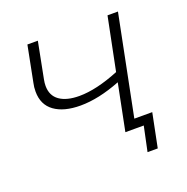

<svg xmlns="http://www.w3.org/2000/svg" viewBox="-110 -583 776 795"><g transform="rotate(-20 278.5 -185.5)"><path d="M492 -480 396 0H350L391 -205Q294 -167 214 -167Q141 -167 99.5 -197Q58 -227 58 -285Q58 -305 62 -322L93 -480H139L108 -321Q105 -306 105 -293Q105 -250 136 -228Q167 -206 223 -206Q298 -206 399 -247L446 -480ZM483 -40 453 109H408L431 0H350L358 -40Z"/></g></svg>

Font: Montserrat Ace
Style: Light Italic
Weight: 300
Italic angle: -11.3°
Designer: Julieta Ulanovsky
Foundry: Julieta Ulanovsky
Version: Version 1